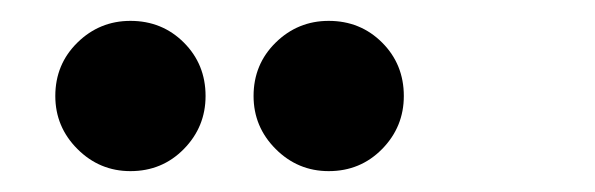

<svg xmlns="http://www.w3.org/2000/svg" viewBox="-20 -685 570 184"><path d="M33 -593Q33 -623.4 54.2 -644.2Q75.4 -665 105 -665Q135.4 -665 156.2 -644.2Q177 -623.4 177 -593Q177 -563.4 156.2 -542.2Q135.4 -521 105 -521Q75.4 -521 54.2 -542.2Q33 -563.4 33 -593ZM223 -593Q223 -623.4 244.2 -644.2Q265.4 -665 295 -665Q325.4 -665 346.2 -644.2Q367 -623.4 367 -593Q367 -563.4 346.2 -542.2Q325.4 -521 295 -521Q265.4 -521 244.2 -542.2Q223 -563.4 223 -593Z"/></svg>

Font: Raigarh
Style: Regular
Weight: 400
Designer: jaikishan Patel
Foundry: MagicType
Version: Version 1.000;FEAKit 1.0